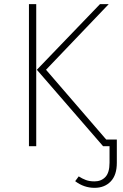

<svg xmlns="http://www.w3.org/2000/svg" viewBox="-20 -702 591 922"><path d="M119 -682H154V0H119ZM541 -32V80Q541 139 511.5 169.5Q482 200 434 200Q383 200 341 168L358 145Q375 156 392.5 162.5Q410 169 434 169Q466 169 486 148Q506 127 506 79V0H475L157 -367L460 -682H502L201 -367L490 -32Z"/></svg>

Font: FiraGO UltraLight
Style: Regular
Weight: 200
Designer: bBox Type
Foundry: bBox Type GmbH
Version: Version 1.001